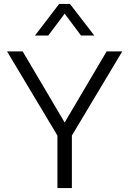

<svg xmlns="http://www.w3.org/2000/svg" viewBox="-20 -963 662 983"><path d="M274 -269 16 -700H96L311 -336L526 -700H606L348 -269V0H274ZM283 -943H338L463 -781H395L311 -893L227 -781H159Z"/></svg>

Font: Stavian Regular
Style: Regular
Weight: 400
Version: Version 1.000; ttfautohint (v1.6)